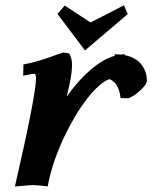

<svg xmlns="http://www.w3.org/2000/svg" viewBox="-20 -693 568 716"><path d="M216.3 -497.1 237.3 -494.1Q248.5 -478.5 248.5 -450.7Q248.5 -421.4 239.7 -380.9Q231.9 -344.7 229 -333Q269.5 -390.6 315.4 -430.7Q361.3 -470.7 406.2 -484.4L409.2 -490.7Q420.4 -490.7 430.7 -489.3Q438.5 -490.7 446.3 -490.7L444.8 -487.3Q486.8 -479 507.3 -452.4Q527.8 -425.8 527.8 -391.6Q527.8 -378.9 503.4 -356.2Q479 -333.5 460 -327.1H429.7Q423.3 -384.8 387.7 -397.9Q351.1 -384.3 305.2 -325.4Q259.3 -266.6 219 -181.4Q178.7 -96.2 161.1 -14.6Q160.2 -8.8 158.2 2Q116.7 -2.9 100.1 -2.9L35.6 2.4Q114.3 -339.8 114.3 -401.4Q114.3 -418 107.4 -418Q101.1 -418 66.4 -410.6L67.4 -452.6Q98.1 -458.5 123 -465.8Q147.9 -473.1 173.8 -482.7Q199.7 -492.2 216.3 -497.1ZM296.9 -504.9 194.3 -641.1 221.2 -672.4 317.4 -609.4Q380.4 -640.6 441.9 -673.3L456.5 -640.6Z"/></svg>

Font: Flanker
Style: Bold Italic
Weight: 700
Italic angle: -12°
Designer: Flanker
Version: Version 2.000